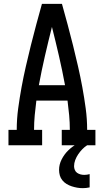

<svg xmlns="http://www.w3.org/2000/svg" viewBox="-20 -755 540 998"><path d="M24 0V-80H67Q67 -136 74.5 -191.5Q82 -247 92 -301.5Q102 -356 114.5 -410.5Q127 -465 140.5 -519.5Q154 -574 168.5 -627.5Q183 -681 198 -735H302Q317 -681 331.5 -627.5Q346 -574 359.5 -519.5Q373 -465 385.5 -410.5Q398 -356 408 -301.5Q418 -247 425.5 -191.5Q433 -136 433 -80H476V0H301V-80H343Q343 -118 339.5 -156Q336 -194 331 -232H169Q164 -194 160.5 -156Q157 -118 157 -80H199V0ZM182 -312H318Q304 -388 286.5 -464Q269 -540 250 -615Q231 -540 213.5 -464Q196 -388 182 -312ZM410 223Q395 223 381 220.5Q367 218 353 213.5Q339 209 326.5 201.5Q314 194 304.5 182.5Q295 171 291 157Q287 143 287 128Q287 100 300.5 73.5Q314 47 334.5 27Q355 7 380.5 -7.5Q406 -22 433 -31V0Q419 9 407.5 21Q396 33 386.5 47Q377 61 371 77Q365 93 365 109Q365 119 369 128.5Q373 138 381 143.5Q389 149 398.5 151.5Q408 154 418 154Q425 154 432 153Q439 152 446 150V219Q437 221 428 222Q419 223 410 223Z"/></svg>

Font: Iosevka Curly Slab Medium
Style: Regular
Weight: 500
Monospace: yes
Designer: Belleve Invis
Foundry: Belleve Invis
Version: Version 22.1.2; ttfautohint (v1.8.4)